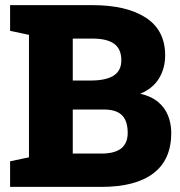

<svg xmlns="http://www.w3.org/2000/svg" viewBox="-20 -731 704 751"><path d="M19.5 0V-100.1L93.3 -115.7V-594.7L19.5 -610.4V-710.9H93.3H341.3Q475.6 -710.9 550.8 -661.6Q626 -612.3 626 -514.6Q626 -464.4 602.1 -424.6Q578.1 -384.8 528.3 -364.3Q570.8 -355 597.7 -332.8Q624.5 -310.5 637.2 -279.1Q649.9 -247.6 649.9 -210.9Q649.9 -106.4 580.1 -53.2Q510.3 0 377.4 0ZM264.6 -130.4H377.4Q428.2 -130.4 453.9 -150.4Q479.5 -170.4 479.5 -211.4Q479.5 -242.2 469.7 -262.5Q460 -282.7 439.5 -292.7Q418.9 -302.7 385.7 -302.7H264.6ZM264.6 -416H334Q394.5 -416 424.6 -435.3Q454.6 -454.6 454.6 -495.1Q454.6 -539.6 426.5 -559.8Q398.4 -580.1 341.3 -580.1H264.6Z"/></svg>

Font: Roboto Slab LO Black
Style: Regular
Weight: 900
Designer: Google
Version: Version 2.000